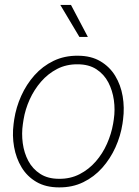

<svg xmlns="http://www.w3.org/2000/svg" viewBox="-20 -770 578 799"><path d="M36.6 -254.4 39.1 -272.9Q46.9 -323.7 68.4 -371.3Q89.8 -418.9 123.5 -456.8Q157.2 -494.6 202.6 -516.6Q248 -538.6 303.7 -538.1Q358.9 -538.1 397.7 -515.1Q436.5 -492.2 459.5 -454.3Q482.4 -416.5 490.5 -369.4Q498.5 -322.3 492.2 -273.4L489.7 -254.9Q481.9 -204.1 460.4 -156.7Q439 -109.4 405.3 -71.5Q371.6 -33.7 326.4 -11.7Q281.2 10.3 225.6 9.8Q170.4 9.8 131.6 -12.9Q92.8 -35.6 69.8 -73.7Q46.9 -111.8 38.6 -158.7Q30.3 -205.6 36.6 -254.4ZM78.1 -272.9 75.2 -253.9Q69.3 -214.4 74.7 -174.1Q80.1 -133.8 97.9 -100.3Q115.7 -66.9 147.5 -46.4Q179.2 -25.9 225.6 -25.9Q272.9 -25.4 311.3 -45.2Q349.6 -64.9 378.4 -97.9Q407.2 -130.9 425.3 -171.9Q443.4 -212.9 450.7 -254.9L453.6 -273.4Q459.5 -313 453.9 -353.3Q448.2 -393.6 430.7 -427.2Q413.1 -460.9 381.3 -481.7Q349.6 -502.4 303.2 -502.4Q256.3 -502.9 218 -483.2Q179.7 -463.4 150.9 -430.2Q122.1 -397 103.5 -356Q85 -314.9 78.1 -272.9ZM275.4 -749.5 345.7 -616.2H310.5L231 -749.5Z"/></svg>

Font: Roboto ExtraLight
Style: Italic
Weight: 250
Designer: Christian Robertson
Foundry: Google
Version: Version 3.009; 2024